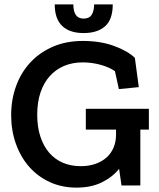

<svg xmlns="http://www.w3.org/2000/svg" viewBox="-20 -847 726 877"><path d="M495 -827Q495 -758 460 -727Q425 -696 362 -696Q298 -696 264 -728.5Q230 -761 230 -827H315Q315 -762 362 -762Q388 -762 399 -780Q410 -798 410 -827ZM621 -255V0H535L524 -76Q494 -38 445 -14Q396 10 330 10Q262 10 207 -15.5Q152 -41 113 -85.5Q74 -130 52.5 -190.5Q31 -251 31 -321Q31 -391 53 -452.5Q75 -514 117 -560Q159 -606 220 -633Q281 -660 359 -660Q438 -660 500 -637.5Q562 -615 596 -583L614 -449L523 -440L505 -522Q479 -540 439.5 -551Q400 -562 357 -562Q311 -562 273 -546Q235 -530 207.5 -499.5Q180 -469 165 -424.5Q150 -380 150 -323Q150 -267 164.5 -223Q179 -179 205 -149Q231 -119 267.5 -103.5Q304 -88 349 -88Q386 -88 416 -98.5Q446 -109 467 -128Q488 -147 499 -173.5Q510 -200 510 -231V-255H372V-350H660V-255Z"/></svg>

Font: Zilla Slab SemiBold
Style: Regular
Weight: 600
Designer: Typotheque.com
Foundry: Typotheque type foundry
Version: Version 1.1; 2017